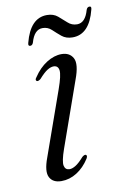

<svg xmlns="http://www.w3.org/2000/svg" viewBox="-74 -653 465 707"><g transform="rotate(-10 158.5 -299.5)"><path d="M135.5 -30Q145.5 -30 158.2 -37.8Q171 -45.5 189.5 -66.5Q198.5 -74 203.5 -71.5Q209.5 -68 203 -57Q183.5 -26.5 156.2 -9.2Q129 8 98.5 8Q66.5 8 54.8 -14.5Q43 -37 61.5 -86.5L146.5 -326.5Q164.5 -377 162 -395Q159.5 -413 142.5 -413Q132 -413 119 -405Q106 -397 87 -375.5Q78 -368.5 73 -370.5Q65.5 -374.5 73.5 -384.5Q95 -417 123.2 -434.8Q151.5 -452.5 179 -452.5Q209.5 -452.5 222 -429.2Q234.5 -406 214 -351L128 -107.5Q112 -62 115.8 -46Q119.5 -30 135.5 -30ZM231 -506Q206.5 -506 190.5 -519.2Q174.5 -532.5 160.5 -545.8Q146.5 -559 127 -559Q96 -559 83 -512.5Q79.5 -502.5 71.5 -502.5Q62.5 -502.5 66 -514.5Q89 -603.5 151 -603.5Q175.5 -603.5 191.2 -590.2Q207 -577 221.2 -563.8Q235.5 -550.5 255.5 -550.5Q286 -550.5 299 -597Q302.5 -607 311 -607Q319.5 -607 316 -595Q293.5 -506 231 -506Z"/></g></svg>

Font: Fraunces 72pt S000 Light
Style: Italic
Weight: 300
Italic angle: -16°
Version: Version 1.000; ttfautohint (v1.8.3)